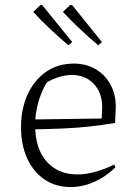

<svg xmlns="http://www.w3.org/2000/svg" viewBox="-20 -749 537 776"><path d="M266 7Q205 7 160 -23.5Q115 -54 90 -108.5Q65 -163 65 -234Q65 -309 91.5 -367Q118 -425 166 -458.5Q214 -492 278 -492Q328 -492 366.5 -469.5Q405 -447 426.5 -407.5Q448 -368 448 -317L445 -252Q391 -243 339.5 -237.5Q288 -232 230 -229.5Q172 -227 98 -226V-266L391 -270L393 -316Q393 -374 359 -410Q325 -446 270 -446Q246 -446 219.5 -438Q193 -430 169 -416Q146 -377 134 -332.5Q122 -288 122 -244Q122 -148 168.5 -96Q215 -44 292 -44Q360 -44 442 -84L446 -72Q405 -33 359 -13Q313 7 266 7ZM256 -566Q219 -598 183 -631.5Q147 -665 114 -701L144 -729L151 -728L272 -579ZM377 -566Q339 -598 303.5 -631.5Q268 -665 234 -701L264 -729L272 -728L392 -579Z"/></svg>

Font: Piazzolla Thin ExtraLight
Style: Regular
Weight: 250
Version: Version 2.005